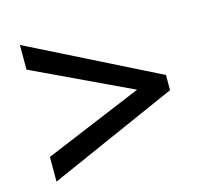

<svg xmlns="http://www.w3.org/2000/svg" viewBox="-80 -704 732 684"><g transform="rotate(-15 286.0 -362.0)"><path d="M48 -201 410 -352 48 -523V-614L523 -376V-320L48 -110Z"/></g></svg>

Font: Noto Sans Nag Mundari Medium
Style: Regular
Weight: 500
Version: Version 1.000